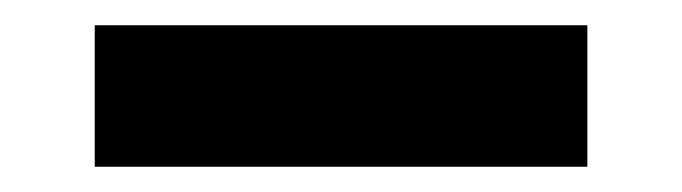

<svg xmlns="http://www.w3.org/2000/svg" viewBox="-20 -735 540 152"><path d="M55 -603V-715H445V-603Z"/></svg>

Font: Nunito Sans 10pt SemiExpanded Black
Style: Regular
Weight: 900
Width: 6
Designer: Vernon Adams
Foundry: Vernon Adams
Version: Version 3.101;gftools[0.9.27]